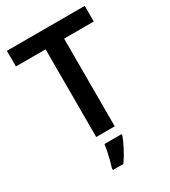

<svg xmlns="http://www.w3.org/2000/svg" viewBox="-223 -821 1016 1149"><g transform="rotate(-30 285.0 -246.5)"><path d="M349 0H221V-606H16V-714H554V-606H349ZM361 71Q350 101 328.5 142.5Q307 184 281 221H209V208Q215 190 222 163.5Q229 137 234.5 109.5Q240 82 243 61H361Z"/></g></svg>

Font: Noto Sans SemiBold
Style: Regular
Weight: 600
Designer: Monotype Design Team
Foundry: Monotype Imaging Inc.
Version: Version 2.007